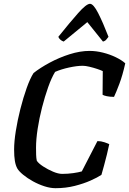

<svg xmlns="http://www.w3.org/2000/svg" viewBox="-20 -987 677 1007"><path d="M271 0Q244 0 213 -10Q182 -20 153 -36Q124 -52 102 -70Q80 -88 71 -103Q62 -119 58 -143Q54 -167 54 -203Q54 -244 63 -300.5Q72 -357 87 -416Q102 -475 120 -525.5Q138 -576 156 -604Q190 -631 240 -658Q290 -685 345 -702.5Q400 -720 450 -720Q484 -720 520 -711Q556 -702 587 -687Q618 -672 637 -655Q623 -592 606 -547Q589 -502 578 -479Q556 -479 540 -482.5Q524 -486 518 -490L519 -614Q509 -619 489.5 -625.5Q470 -632 449 -637Q428 -642 414 -642Q384 -642 342.5 -633Q301 -624 269 -610Q250 -579 232.5 -529.5Q215 -480 200.5 -423.5Q186 -367 177.5 -311.5Q169 -256 169 -213Q169 -192 169.5 -175Q170 -158 173 -144Q182 -130 206.5 -114Q231 -98 258.5 -86.5Q286 -75 306 -75Q336 -75 364 -79Q392 -83 409 -88L491 -247Q510 -247 527.5 -241Q545 -235 553 -231Q548 -207 541 -178Q534 -149 526 -120Q518 -91 512 -70Q491 -56 455 -40Q419 -24 372 -12Q325 0 271 0ZM314 -769Q304 -772 296 -779.5Q288 -787 286 -794Q347 -870 390 -918.5Q433 -967 452 -967Q470 -967 495 -918Q520 -869 549 -794Q544 -788 538 -780Q532 -772 520 -769L438 -871Z"/></svg>

Font: Texturina 72pt 72pt SemiBold
Style: Italic
Weight: 600
Italic angle: -11°
Designer: Guillermo Torres Carreño
Foundry: Omnibus-Type
Version: Version 1.002; ttfautohint (v1.8.3)